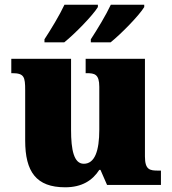

<svg xmlns="http://www.w3.org/2000/svg" viewBox="-20 -786 731 816"><path d="M366 -619V-606H450C495 -642 572 -721 593 -756V-766H451C430 -721 394 -662 366 -619ZM169 -619V-606H253C298 -642 375 -721 396 -756V-766H254C233 -721 197 -662 169 -619ZM257 10C328 10 373 -19 402 -64H407L435 0H664V-61H652C617 -61 596 -64 596 -121V-536H344V-475H348C382 -475 402 -471 402 -417V-235C402 -145 383 -90 336 -90C294 -90 282 -149 282 -234V-536H28V-475H32C83 -475 87 -459 87 -402V-189C87 -56 134 10 257 10Z"/></svg>

Font: Noto Serif Gurmukhi Black
Style: Regular
Weight: 900
Designer: Vaibhav Singh and the Monotype Design Team
Foundry: Monotype Imaging Inc.
Version: Version 2.004